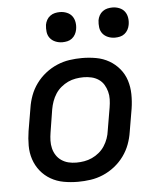

<svg xmlns="http://www.w3.org/2000/svg" viewBox="-53 -782 706 837"><g transform="rotate(-5 300.0 -364.0)"><path d="M255 8Q223 8 192.5 2.5Q162 -3 136 -18Q110 -33 91.5 -56Q73 -79 63.5 -107.5Q54 -136 54 -167.5Q54 -199 59 -231L76 -331Q80 -358 90 -385Q100 -412 117.5 -436Q135 -460 158.5 -478.5Q182 -497 209 -508.5Q236 -520 263.5 -524Q291 -528 318 -528Q350 -528 380.5 -522.5Q411 -517 437 -502Q463 -487 482 -464Q501 -441 510 -412.5Q519 -384 519.5 -352.5Q520 -321 515 -289L498 -189Q494 -162 484 -135Q474 -108 456.5 -84Q439 -60 415.5 -41.5Q392 -23 365 -11.5Q338 0 310 4Q282 8 255 8ZM255 -76Q272 -76 289.5 -79Q307 -82 323.5 -89.5Q340 -97 354.5 -109Q369 -121 379 -136.5Q389 -152 395 -169Q401 -186 403 -203L420 -303Q423 -321 423.5 -338.5Q424 -356 419.5 -372.5Q415 -389 406.5 -403Q398 -417 384 -426.5Q370 -436 353 -440Q336 -444 318 -444Q301 -444 283.5 -441Q266 -438 250 -430.5Q234 -423 219.5 -411Q205 -399 195 -383.5Q185 -368 179 -351Q173 -334 170 -317L154 -217Q151 -199 150.5 -181.5Q150 -164 154 -147.5Q158 -131 167 -117Q176 -103 190 -93.5Q204 -84 220.5 -80Q237 -76 255 -76ZM470 -604Q454 -604 439.5 -610Q425 -616 416 -627.5Q407 -639 405 -654.5Q403 -670 405 -686Q407 -697 412.5 -707Q418 -717 427.5 -724Q437 -731 448 -733.5Q459 -736 470 -736Q486 -736 500.5 -730Q515 -724 523.5 -712.5Q532 -701 534.5 -685.5Q537 -670 534 -654Q532 -643 526.5 -633Q521 -623 512 -616Q503 -609 492 -606.5Q481 -604 470 -604ZM240 -604Q224 -604 209.5 -610Q195 -616 186 -627.5Q177 -639 175 -654.5Q173 -670 175 -686Q177 -697 182.5 -707Q188 -717 197.5 -724Q207 -731 218 -733.5Q229 -736 240 -736Q256 -736 270.5 -730Q285 -724 293.5 -712.5Q302 -701 304.5 -685.5Q307 -670 304 -654Q302 -643 296.5 -633Q291 -623 282 -616Q273 -609 262 -606.5Q251 -604 240 -604Z"/></g></svg>

Font: Iosevka Aile Medium Oblique
Style: Regular
Weight: 500
Italic angle: -9°
Designer: Belleve Invis
Foundry: Belleve Invis
Version: Version 31.1.0; ttfautohint (v1.8.4)